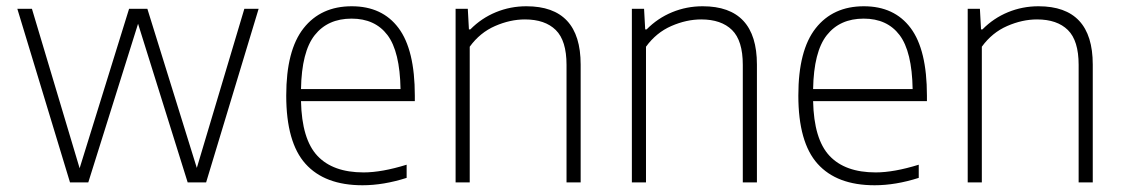

<svg xmlns="http://www.w3.org/2000/svg" viewBox="-20 -568 3500 598"><path d="M741 -540.5H785.5L622 0H564.5L410 -494L255 0H198L34 -540.5H79.5L228 -44L382 -540.5H439L593 -45Z M1272 -253H917.5Q920 -134.5 968.5 -82.8Q1017 -31 1112.5 -31Q1169 -31 1246.5 -55V-14Q1174.5 9 1109 9Q991.5 9 931.5 -57.8Q871.5 -124.5 871.5 -270.5Q871.5 -411.5 925.5 -480Q979.5 -548.5 1075.5 -548.5Q1170.5 -548.5 1221.2 -480.8Q1272 -413 1272 -270ZM917.5 -290.5H1227.5Q1225.5 -407.5 1186.8 -458.8Q1148 -510 1075 -510Q1001 -510 960.2 -458.5Q919.5 -407 917.5 -290.5Z M1399 -540.5H1437L1440.5 -476.5H1445Q1479.5 -511.5 1524.5 -530Q1569.5 -548.5 1619.5 -548.5Q1788.5 -548.5 1788.5 -367V0H1744.5V-366Q1744.5 -441.5 1711 -474.5Q1677.5 -507.5 1615 -507.5Q1569 -507.5 1522 -487Q1475 -466.5 1443 -422.5V0H1399Z M1948 -540.5H1986L1989.5 -476.5H1994Q2028.5 -511.5 2073.5 -530Q2118.5 -548.5 2168.5 -548.5Q2337.5 -548.5 2337.5 -367V0H2293.5V-366Q2293.5 -441.5 2260 -474.5Q2226.5 -507.5 2164 -507.5Q2118 -507.5 2071 -487Q2024 -466.5 1992 -422.5V0H1948Z M2867 -253H2512.5Q2515 -134.5 2563.5 -82.8Q2612 -31 2707.5 -31Q2764 -31 2841.5 -55V-14Q2769.5 9 2704 9Q2586.5 9 2526.5 -57.8Q2466.5 -124.5 2466.5 -270.5Q2466.5 -411.5 2520.5 -480Q2574.5 -548.5 2670.5 -548.5Q2765.5 -548.5 2816.2 -480.8Q2867 -413 2867 -270ZM2512.5 -290.5H2822.5Q2820.5 -407.5 2781.8 -458.8Q2743 -510 2670 -510Q2596 -510 2555.2 -458.5Q2514.5 -407 2512.5 -290.5Z M2994 -540.5H3032L3035.5 -476.5H3040Q3074.5 -511.5 3119.5 -530Q3164.5 -548.5 3214.5 -548.5Q3383.5 -548.5 3383.5 -367V0H3339.5V-366Q3339.5 -441.5 3306 -474.5Q3272.5 -507.5 3210 -507.5Q3164 -507.5 3117 -487Q3070 -466.5 3038 -422.5V0H2994Z"/></svg>

Font: Encode Sans ExtraLight
Style: Regular
Weight: 275
Designer: Multiple Designers
Foundry: Impallari Type
Version: Version 2.000